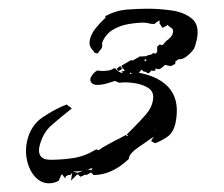

<svg xmlns="http://www.w3.org/2000/svg" viewBox="-20 -674 514 441"><path d="M92 -253Q75 -253 61.5 -267Q48 -281 42.5 -303.5Q37 -326 42 -349Q50 -386 78.5 -405Q107 -424 133 -434L145 -425Q121 -406 99 -387Q77 -368 70 -335Q66 -307 96 -307Q122 -307 148.5 -311Q175 -315 201 -331L207 -329Q213 -334 224 -340Q235 -346 246 -352Q253 -355 259 -358.5Q265 -362 269 -364L273 -361L274 -363L271 -365L289 -383Q303 -397 315.5 -411.5Q328 -426 331 -442Q335 -462 322 -471Q309 -480 289.5 -483Q270 -486 254 -484L244 -488Q234 -485 224 -482Q214 -479 203 -479Q195 -479 190.5 -483.5Q186 -488 188 -495Q193 -506 203 -512L215 -511Q221 -511 228.5 -512Q236 -513 241 -517H245Q253 -507 262 -506V-507L258 -509L267 -512Q262 -516 259 -523L281 -536L285 -535L297 -542L298 -541L299 -544L316 -545L322 -548H326L332 -552L338 -551L339 -552L341 -556V-567L347 -572L352 -570L356 -573Q360 -579 366 -583Q375 -590 377 -598Q379 -606 374 -609.5Q369 -613 364 -617L363 -615L353 -610L346 -621L347 -623L346 -627Q340 -624 335 -619H331Q329 -619 325.5 -619.5Q322 -620 320 -621L310 -622Q294 -622 274 -618.5Q254 -615 237.5 -604.5Q221 -594 214 -574L215 -570L214 -564L204 -551L197 -553Q195 -557 191 -561Q188 -565 186.5 -569Q185 -573 186 -581Q189 -596 200 -609.5Q211 -623 221 -632H222V-637Q246 -650 271.5 -652Q297 -654 320 -654Q345 -654 374 -650Q403 -646 421 -631Q439 -616 432 -583Q429 -569 425 -561Q405 -536 390 -538L385 -534Q385 -535 384.5 -535Q384 -535 384 -535Q384 -534 383.5 -533.5Q383 -533 383 -532Q383 -529 382 -527L372 -522L359 -525L350 -517L345 -515Q341 -515 337 -517V-512L330 -511L329 -513L322 -506H319L313 -510Q312 -509 311 -509L305 -514L299 -507Q403 -486 383 -391Q378 -369 364 -359.5Q350 -350 336 -345L327 -350L333 -360Q317 -349 297.5 -335.5Q278 -322 276 -311V-309Q237 -272 195 -272L189 -278L179 -272L176 -273L165 -268L158 -274L143 -259L146 -278L142 -272H137L131 -269L130 -264L123 -273H121L115 -259Q105 -253 92 -253ZM314 -533 315 -534 316 -536H318L313 -538L312 -535V-534ZM253 -511 249 -514V-517L254 -521Q255 -522 256 -521.5Q257 -521 258 -521H259V-517H258L259 -516V-515H260Q259 -514 258 -514ZM260 -515 259 -516V-517H261Q261 -519 261.5 -517.5Q262 -516 260 -515ZM279 -504 283 -505 280 -507 278 -506ZM336 -374 337 -377 335 -374ZM189 -282Q190 -284 193 -287H187L184 -285Q183 -285 182 -284.5Q181 -284 180 -284H188ZM158 -277 171 -282Q165 -281 159 -280.5Q153 -280 147 -280Z"/></svg>

Font: Water Brush
Style: Regular
Weight: 400
Designer: Robert E. Leuschke
Foundry: Robert E. Leuschke
Version: Version 1.010; ttfautohint (v1.8.4.7-5d5b)